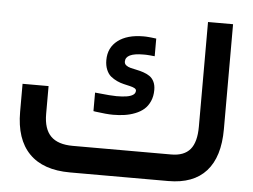

<svg xmlns="http://www.w3.org/2000/svg" viewBox="-48 -712 1019 772"><g transform="rotate(5 461.0 -325.5)"><path d="M420.4 -321.8Q444.8 -321.8 461.2 -324.5Q477.5 -327.1 487.1 -333.5Q496.6 -339.8 496.6 -350.6Q496.6 -356.4 489.5 -360.4Q482.4 -364.3 470.9 -366.9Q459.5 -369.6 445.6 -372.8Q431.6 -376 418 -382.3Q404.3 -388.7 392.8 -397.9Q381.3 -407.2 374.3 -424.1Q367.2 -440.9 367.2 -462.9Q367.2 -513.2 404.8 -542Q442.4 -570.8 507.8 -570.8Q513.2 -570.8 518.6 -570.6Q523.9 -570.3 529.3 -569.8Q534.7 -569.3 540 -568.8Q545.4 -568.4 551.3 -567.4L559.6 -566.4V-557.6V-505.9V-495.1L548.8 -496.1Q545.4 -496.6 542 -496.8Q538.6 -497.1 534.9 -497.3Q531.2 -497.6 527.8 -497.8Q524.4 -498 520.8 -498Q517.1 -498 513.7 -498Q441.9 -498 441.9 -463.4Q441.9 -454.1 449 -448.5Q456.1 -442.9 467.3 -439.9Q478.5 -437 492.2 -434.3Q505.9 -431.6 519.5 -427Q533.2 -422.4 544.4 -415Q555.7 -407.7 562.7 -393.8Q569.8 -379.9 569.8 -359.9Q569.8 -334 560.8 -314Q551.8 -293.9 537.1 -281.2Q522.5 -268.6 501.7 -260.5Q481 -252.4 459.2 -249.3Q437.5 -246.1 413.1 -246.1Q387.7 -246.1 341.8 -252.4L333.5 -253.9V-262.2V-317.9V-328.6L344.2 -327.6Q398.4 -321.8 420.4 -321.8ZM262.7 -107.4H660.2Q711.9 -107.4 736.6 -136.7Q761.2 -166 761.2 -228.5V-641.1V-650.9H771H852.5H862.3V-641.1V-227.1Q862.3 -115.2 810.5 -57.6Q758.8 0 657.7 0H261.2Q152.3 0 96.2 -57.4Q40 -114.7 40 -225.6V-328.6V-338.4H49.8H135.3H145V-328.6V-226.1Q145 -165.5 173.8 -136.5Q202.6 -107.4 262.7 -107.4Z"/></g></svg>

Font: Shabnam Medium FD-WOL
Style: Medium-FD-WOL
Weight: 500
Foundry: DejaVu fonts team - Redesigned by Saber Rastikerdar - Based on Vazir font
Version: Version 5.0.1